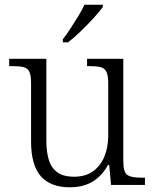

<svg xmlns="http://www.w3.org/2000/svg" viewBox="-20 -786 658 816"><path d="M276 10Q195 10 153.5 -37Q112 -84 112 -185V-433Q112 -465 105 -480.5Q98 -496 81 -500.5Q64 -505 34 -505H19V-536H177V-188Q177 -142 187 -108Q197 -74 222.5 -54.5Q248 -35 295 -35Q344 -35 376 -58.5Q408 -82 424 -121.5Q440 -161 440 -210V-432Q440 -465 432.5 -480.5Q425 -496 408 -500.5Q391 -505 361 -505H350V-536H504V-102Q504 -54 521 -42.5Q538 -31 577 -31H596V0H452L444 -85H439Q414 -39 374 -14.5Q334 10 276 10ZM247 -619Q262 -638 279 -664Q296 -690 312.5 -717Q329 -744 339 -766H417V-756Q405 -739 378.5 -710Q352 -681 322.5 -652.5Q293 -624 269 -606H247Z"/></svg>

Font: Noto Serif Hentaigana Light
Style: Regular
Weight: 300
Designer: Kazuhiro Yamada
Foundry: nipponia
Version: Version 1.000; ttfautohint (v1.8.4.7-5d5b)